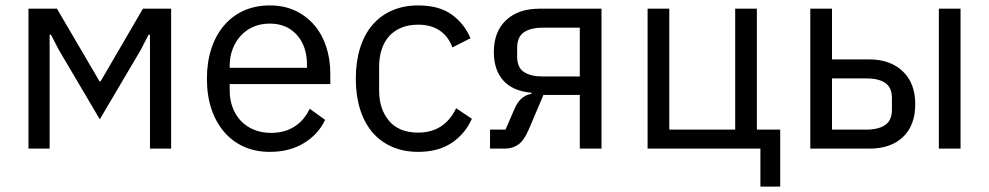

<svg xmlns="http://www.w3.org/2000/svg" viewBox="-20 -548 3647 708"><path d="M85 -516H190L347 -248H351L507 -516H611V0H533V-420H528L499 -364L348 -108L197 -364L168 -420H163V0H85Z M975 12Q922 12 879.5 -7Q837 -26 806.5 -61.5Q776 -97 759.5 -146.5Q743 -196 743 -258Q743 -319 759.5 -369Q776 -419 806.5 -454.5Q837 -490 879.5 -509Q922 -528 975 -528Q1027 -528 1068 -509Q1109 -490 1138 -456.5Q1167 -423 1182.5 -377Q1198 -331 1198 -276V-238H827V-214Q827 -181 837.5 -152.5Q848 -124 867.5 -103Q887 -82 915.5 -70Q944 -58 980 -58Q1029 -58 1065.5 -81Q1102 -104 1122 -147L1179 -106Q1154 -53 1101 -20.5Q1048 12 975 12ZM975 -461Q942 -461 915 -449.5Q888 -438 868.5 -417Q849 -396 838 -367.5Q827 -339 827 -305V-298H1112V-309Q1112 -378 1074.5 -419.5Q1037 -461 975 -461Z M1522 12Q1468 12 1425 -7Q1382 -26 1352.5 -61Q1323 -96 1307.5 -146Q1292 -196 1292 -258Q1292 -320 1307.5 -370Q1323 -420 1352.5 -455Q1382 -490 1425 -509Q1468 -528 1522 -528Q1599 -528 1645.5 -494.5Q1692 -461 1715 -407L1648 -373Q1634 -413 1602 -435Q1570 -457 1522 -457Q1486 -457 1459 -445.5Q1432 -434 1414 -413.5Q1396 -393 1387 -364.5Q1378 -336 1378 -302V-214Q1378 -146 1414.5 -102.5Q1451 -59 1522 -59Q1619 -59 1662 -149L1720 -110Q1695 -54 1645.5 -21Q1596 12 1522 12Z M1787 -70H1844L1877 -146Q1888 -172 1904 -185.5Q1920 -199 1940 -202V-206Q1871 -212 1836 -251Q1801 -290 1801 -356Q1801 -431 1846 -473.5Q1891 -516 1970 -516H2198V0H2118V-198H1984L1930 -71Q1912 -29 1890.5 -14.5Q1869 0 1842 0H1787ZM2118 -266V-446H1982Q1937 -446 1912 -429Q1887 -412 1887 -372V-339Q1887 -299 1912 -282.5Q1937 -266 1982 -266Z M2784 0H2368V-516H2448V-70H2691V-516H2771V-70H2857V140H2784Z M2968 -516H3048V-329H3185Q3263 -329 3309 -285Q3355 -241 3355 -164Q3355 -86 3310 -43Q3265 0 3186 0H2968ZM3174 -70Q3219 -70 3244 -87Q3269 -104 3269 -144V-186Q3269 -226 3244 -242.5Q3219 -259 3174 -259H3048V-70ZM3442 -516H3522V0H3442Z"/></svg>

Font: IBMPlexSans
Style: Regular
Weight: 400
Designer: Mike Abbink, Paul van der Laan, Pieter van Rosmalen
Foundry: Bold Monday
Version: Version 3.1